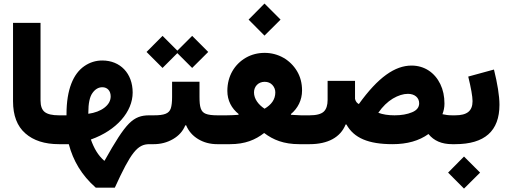

<svg xmlns="http://www.w3.org/2000/svg" viewBox="-20 -832 2928 1108"><path d="M55.2 -248C55.2 -166 78.6 -104 126 -62.5C172.9 -21 237.8 0 320.3 0H320.8V-166.5H320.3C281.7 -166.5 254.4 -172.9 238.3 -185.5C222.2 -197.8 213.9 -220.2 213.9 -252V-700.2H55.2Z M570.3 -482.9C532.7 -482.9 498 -472.2 466.3 -450.2C403.3 -406.7 363.8 -315.9 363.8 -173.8V-166.5H320.8C305.2 -166.5 298.3 -142.6 298.3 -84C298.3 -24.9 305.2 0 320.8 0H377C402.3 95.7 450.7 178.7 532.7 251H642.6C735.4 47.4 773.4 0 841.8 0H850.6V-166.5H841.8C794.9 -166.5 760.7 -155.3 724.1 -118.7C687.5 -81.5 645.5 -15.6 583.5 95.2H581.1C546.4 64.5 523.4 26.4 504.4 -26.9C652.8 -79.6 745.6 -187.5 745.6 -297.9C745.6 -408.7 673.8 -482.9 570.3 -482.9ZM489.7 -175.3V-181.6C489.7 -235.4 497.6 -273.4 513.7 -295.4C529.3 -317.4 548.3 -328.6 570.8 -328.6C599.6 -328.6 618.7 -307.6 618.7 -275.9C618.7 -251 606.9 -229.5 583 -210.9C559.1 -192.4 527.8 -180.7 489.7 -175.3Z M1131.3 -360.4H973.1V-272.5C973.1 -244.1 970.7 -222.2 965.8 -207C955.6 -176.3 927.7 -166.5 867.2 -166.5H850.6C834.5 -166.5 828.1 -142.6 828.1 -84C828.1 -24.9 834.5 0 850.6 0H867.2C907.7 0 944.8 -9.8 978.5 -29.3C1012.2 -48.8 1035.6 -75.2 1049.3 -108.9H1054.2C1068.4 -75.2 1091.3 -48.8 1123.5 -29.3C1155.8 -9.8 1192.4 0 1233.9 0H1251.5V-166.5H1234.9C1204.6 -166.5 1182.1 -169.4 1167.5 -175.3C1138.2 -186.5 1131.3 -215.3 1131.3 -272.5ZM918 -439.9 1003.4 -525.4 1088.9 -439.9 1181.6 -532.2 1088.9 -625 1003.4 -539.6 918 -625 825.7 -532.2Z M1292 -307.6C1292 -251.5 1316.4 -206.5 1357.4 -173.8L1355.5 -169.4C1333.5 -168 1310.5 -166.5 1287.1 -166.5H1251.5C1235.4 -166.5 1228.5 -142.1 1228.5 -84C1228.5 -25.4 1235.4 0 1251.5 0H1307.1C1394.5 0 1453.6 -24.9 1504.4 -64.5C1556.6 -24.9 1617.2 0 1707.5 0H1764.2V-166.5H1716.8C1706.5 -166.5 1688 -167.5 1660.6 -169.4L1658.2 -173.3C1698.7 -206.5 1723.1 -254.4 1723.1 -309.6C1723.1 -352.1 1713.4 -389.2 1693.8 -421.9C1654.8 -486.8 1585.9 -526.9 1507.3 -526.9C1467.8 -526.9 1431.6 -517.6 1398.9 -499C1334 -461.4 1292 -393.6 1292 -307.6ZM1506.3 -626.5 1599.1 -718.8 1506.3 -811.5 1414.6 -718.8ZM1506.8 -204.6C1471.2 -228 1445.8 -261.2 1445.8 -298.8C1445.8 -332.5 1470.2 -359.9 1507.3 -359.9C1525.4 -359.9 1540.5 -354 1551.8 -341.8C1563 -329.6 1568.8 -314.9 1568.8 -298.8C1568.8 -257.3 1545.4 -227.5 1506.8 -204.6Z M1870.6 -255.4C1870.6 -224.6 1863.3 -202.1 1848.6 -188C1833.5 -173.8 1806.2 -166.5 1766.6 -166.5H1764.2C1748 -166.5 1741.7 -142.6 1741.7 -84C1741.7 -23.9 1748 0 1764.2 0H1766.6C1871.6 0 1944.8 -39.1 1974.6 -113.8H1979C2022.5 -35.2 2106.4 0 2245.6 0C2329.6 0 2398.4 -19.5 2452.6 -58.6C2483.9 -19.5 2529.3 0 2589.4 0H2589.8V-166.5H2589.4C2569.3 -166.5 2550.3 -168.9 2533.2 -172.9C2540.5 -191.9 2544.9 -211.9 2544.9 -233.9C2544.9 -275.9 2537.1 -313.5 2521 -346.7C2488.8 -413.1 2429.2 -453.6 2355 -453.6C2259.3 -453.6 2162.1 -386.2 2050.8 -231.4C2041 -237.3 2033.2 -243.7 2028.8 -261.2V-365.2H1870.6ZM2334 -290.5C2373 -290.5 2398.9 -268.6 2398.9 -235.8C2398.9 -212.9 2385.3 -195.3 2357.9 -184.1C2330.1 -172.4 2296.4 -166.5 2256.8 -166.5C2220.2 -166.5 2189 -171.4 2163.1 -181.2C2188 -217.3 2216.3 -244.6 2247.1 -263.2C2277.8 -281.2 2307.1 -290.5 2334 -290.5Z M2682.1 -390.1C2697.8 -326.2 2707 -275.4 2707 -248.5C2707 -191.4 2675.3 -166.5 2606.4 -166.5H2589.8C2574.7 -166.5 2567.4 -139.2 2567.4 -84C2567.4 -27.8 2574.7 0 2589.8 0H2606.4C2776.9 0 2862.3 -75.7 2862.3 -227.5C2862.3 -278.8 2850.6 -350.1 2830.6 -430.7ZM2657.7 256.3 2750.5 164.1 2657.7 71.3 2565.9 164.1Z"/></svg>

Font: Estedad ExtraBold
Style: Regular
Weight: 800
Designer: Amin Abedi
Version: Version 7.3